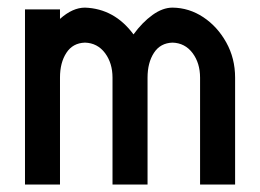

<svg xmlns="http://www.w3.org/2000/svg" viewBox="-20 -494 696 514"><path d="M441.9 -473.6Q486.3 -473.1 524.2 -448Q562 -422.9 585.7 -380.4Q609.4 -337.9 609.4 -286.1V0H515.6V-286.1Q515.6 -325.2 495.4 -352.1Q475.1 -378.9 441.9 -379.9Q409.2 -378.9 392.1 -352.5Q375 -326.2 375 -286.1V0H281.2V-286.1Q281.2 -325.2 261 -352.1Q240.7 -378.9 207.5 -379.9Q174.8 -378.9 157.7 -352.5Q140.6 -326.2 140.6 -286.6V0H46.9V-468.8H140.6V-443.4Q174.3 -473.6 207.5 -473.6Q286.6 -470.7 337.4 -401.9Q360.8 -434.1 388.2 -453.9Q415.5 -473.6 441.9 -473.6Z"/></svg>

Font: Lambda
Style: Regular
Weight: 400
Designer: GGBotNet
Version: 0.22